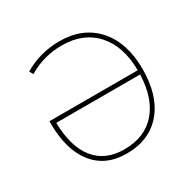

<svg xmlns="http://www.w3.org/2000/svg" viewBox="-126 -655 790 791"><g transform="rotate(-30 268.5 -260.0)"><path d="M471 -245H72Q74 -131 122.5 -70.5Q171 -10 261 -10Q358 -10 412.5 -71.5Q467 -133 471 -245ZM471 -265Q470 -380 411.5 -445Q353 -510 251 -510Q163 -510 91 -466L81 -484Q159 -530 251 -530Q362 -530 426.5 -457.5Q491 -385 491 -260Q491 -133 430 -61.5Q369 10 261 10Q161 10 106 -59.5Q51 -129 51 -255V-265Z"/></g></svg>

Font: M PLUS 1p Thin
Style: Regular
Weight: 250
Version: Version 1.062